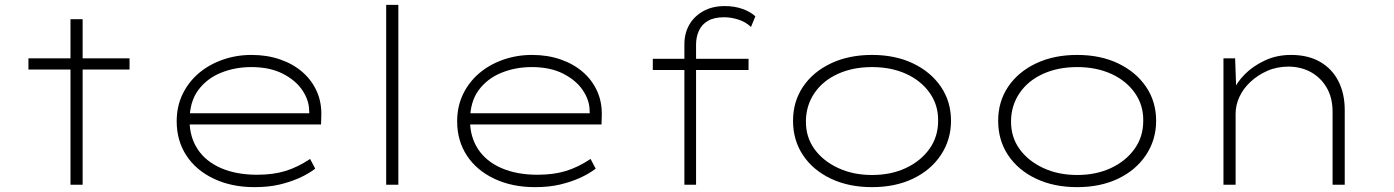

<svg xmlns="http://www.w3.org/2000/svg" viewBox="-20 -760 5734 790"><path d="M270 0V-681H320V0ZM97 -474V-520H513V-474Z M1027 10Q933 10 860 -24.5Q787 -59 747 -120Q707 -181 707 -261Q707 -322 731 -372Q755 -422 797 -458Q839 -494 895.5 -514Q952 -534 1015 -534Q1079 -534 1132.5 -515.5Q1186 -497 1224.5 -463.5Q1263 -430 1283.5 -384Q1304 -338 1302 -282L1301 -248H749V-294H1274L1253 -283L1252 -307Q1251 -349 1223.5 -389.5Q1196 -430 1143 -457Q1090 -484 1014 -484Q947 -484 889 -460.5Q831 -437 795.5 -389Q760 -341 760 -264Q760 -197 793 -146.5Q826 -96 889 -68.5Q952 -41 1038 -41Q1104 -41 1154.5 -56.5Q1205 -72 1256 -106L1277 -66Q1248 -44 1211 -27.5Q1174 -11 1129.5 -0.5Q1085 10 1027 10Z M1569 0V-740H1619V0Z M2181 10Q2087 10 2014 -24.5Q1941 -59 1901 -120Q1861 -181 1861 -261Q1861 -322 1885 -372Q1909 -422 1951 -458Q1993 -494 2049.5 -514Q2106 -534 2169 -534Q2233 -534 2286.5 -515.5Q2340 -497 2378.5 -463.5Q2417 -430 2437.5 -384Q2458 -338 2456 -282L2455 -248H1903V-294H2428L2407 -283L2406 -307Q2405 -349 2377.5 -389.5Q2350 -430 2297 -457Q2244 -484 2168 -484Q2101 -484 2043 -460.5Q1985 -437 1949.5 -389Q1914 -341 1914 -264Q1914 -197 1947 -146.5Q1980 -96 2043 -68.5Q2106 -41 2192 -41Q2258 -41 2308.5 -56.5Q2359 -72 2410 -106L2431 -66Q2402 -44 2365 -27.5Q2328 -11 2283.5 -0.5Q2239 10 2181 10Z M2796 0V-578Q2796 -623 2816 -658Q2836 -693 2873.5 -714Q2911 -735 2962 -735Q3002 -735 3034.5 -723.5Q3067 -712 3088 -693L3070 -649Q3048 -670 3018 -679.5Q2988 -689 2960 -689Q2918 -689 2892.5 -674Q2867 -659 2855.5 -633Q2844 -607 2844 -577V0H2825Q2817 0 2810.5 0Q2804 0 2796 0ZM2666 -472V-518H3060V-472Z M3568 10Q3472 10 3398.5 -25Q3325 -60 3284 -121.5Q3243 -183 3243 -263Q3243 -342 3284 -403Q3325 -464 3398.5 -499Q3472 -534 3568 -534Q3664 -534 3737 -499Q3810 -464 3851.5 -403Q3893 -342 3893 -263Q3893 -185 3851.5 -122.5Q3810 -60 3737 -25Q3664 10 3568 10ZM3568 -40Q3646 -40 3707 -68.5Q3768 -97 3804 -147Q3840 -197 3840 -263Q3841 -327 3805.5 -377.5Q3770 -428 3708.5 -456Q3647 -484 3568 -484Q3489 -484 3427.5 -456Q3366 -428 3331.5 -377.5Q3297 -327 3296 -263Q3295 -197 3330.5 -147.5Q3366 -98 3428 -69Q3490 -40 3568 -40Z M4412 10Q4316 10 4242.5 -25Q4169 -60 4128 -121.5Q4087 -183 4087 -263Q4087 -342 4128 -403Q4169 -464 4242.5 -499Q4316 -534 4412 -534Q4508 -534 4581 -499Q4654 -464 4695.5 -403Q4737 -342 4737 -263Q4737 -185 4695.5 -122.5Q4654 -60 4581 -25Q4508 10 4412 10ZM4412 -40Q4490 -40 4551 -68.5Q4612 -97 4648 -147Q4684 -197 4684 -263Q4685 -327 4649.5 -377.5Q4614 -428 4552.5 -456Q4491 -484 4412 -484Q4333 -484 4271.5 -456Q4210 -428 4175.5 -377.5Q4141 -327 4140 -263Q4139 -197 4174.5 -147.5Q4210 -98 4272 -69Q4334 -40 4412 -40Z M5014 0V-520H5062L5067 -381L5053 -383Q5068 -420 5101.5 -454Q5135 -488 5184 -511Q5233 -534 5292 -534Q5363 -534 5412.5 -505Q5462 -476 5487.5 -425Q5513 -374 5513 -308V0H5463V-300Q5463 -357 5439.5 -398Q5416 -439 5376 -462Q5336 -485 5283 -486Q5234 -486 5194.5 -468.5Q5155 -451 5125 -423Q5095 -395 5079.5 -361Q5064 -327 5064 -292V0H5040Q5035 0 5029 0Q5023 0 5014 0Z"/></svg>

Font: Lexend Peta ExtraLight
Style: Regular
Weight: 250
Version: Version 1.007